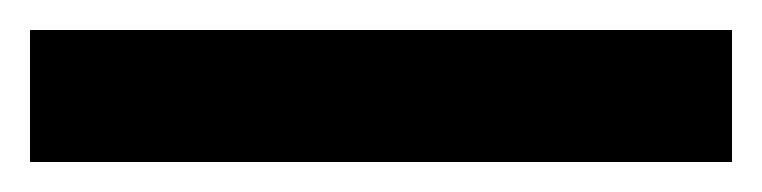

<svg xmlns="http://www.w3.org/2000/svg" viewBox="-22 55 508 128"><path d="M466 163H-2V75H466Z"/></svg>

Font: Noto Sans Bengali ExtraCondensed SemiBold
Style: Regular
Weight: 600
Width: 2
Designer: Joana Ranito - Universal Thirst; Jelle Bosma - Monotype Design Team
Foundry: Universal Thirst ehf.
Version: Version 3.000; ttfautohint (v1.8.4.7-5d5b)